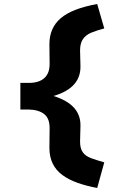

<svg xmlns="http://www.w3.org/2000/svg" viewBox="-20 -726 606 952"><path d="M462 206Q408 196 364.5 180.5Q321 165 289.5 142Q258 119 241.5 85.5Q225 52 225 7L226 -88Q227 -138 199.5 -160Q172 -182 121 -183H81V-315H123Q174 -315 200.5 -339.5Q227 -364 226 -412L225 -507Q225 -588 281.5 -636Q338 -684 462 -706L497 -585Q459 -575 432.5 -564Q406 -553 391.5 -532.5Q377 -512 377 -476L379 -398Q380 -339 340.5 -300.5Q301 -262 219 -243L218 -258Q301 -237 340.5 -198.5Q380 -160 379 -102L377 -24Q377 10 390.5 29Q404 48 431 58Q458 68 497 79Z"/></svg>

Font: Lexend Exa
Style: Bold
Weight: 700
Designer: Bonnie Shaver-Troup, Thomas Jockin
Foundry: Lexend
Version: Version 1.007